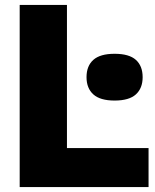

<svg xmlns="http://www.w3.org/2000/svg" viewBox="-20 -760 628 780"><path d="M60 0V-740H252V-158.5H583.5V0ZM445.5 -351.5Q387 -351.5 359.2 -376.5Q331.5 -401.5 331.5 -446.5Q331.5 -492 359.2 -516.8Q387 -541.5 445.5 -541.5Q504.5 -541.5 532 -516.8Q559.5 -492 559.5 -446.5Q559.5 -401.5 532 -376.5Q504.5 -351.5 445.5 -351.5Z"/></svg>

Font: Encode Sans SC ExtraBold
Style: Regular
Weight: 800
Version: Version 3.002